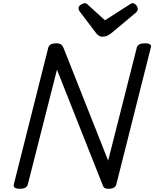

<svg xmlns="http://www.w3.org/2000/svg" viewBox="-20 -1159 958 1193"><path d="M103 14Q59 14 66 -14L280 -863Q284 -877 296.5 -883.5Q309 -890 330 -890Q348 -890 358 -883.5Q368 -877 374 -863L652 -161L830 -863Q834 -877 846.5 -883.5Q859 -890 880 -890Q926 -890 917 -863L703 -14Q700 0 687.5 7Q675 14 654 14Q638 14 630 9Q622 4 616 -14L334 -726L153 -14Q150 0 137.5 7Q125 14 103 14ZM804 -1139Q816 -1139 826 -1127Q836 -1115 836 -1104Q836 -1096 833.5 -1091.5Q831 -1087 826 -1082L672 -953Q659 -943 646.5 -937Q634 -931 617 -931Q603 -931 593 -938Q583 -945 575 -956L475 -1088Q470 -1096 469 -1101Q468 -1106 468 -1109Q468 -1121 482.5 -1130Q497 -1139 506 -1139Q516 -1139 521 -1134.5Q526 -1130 532 -1124L632 -1033L776 -1125Q784 -1129 790 -1134Q796 -1139 804 -1139Z"/></svg>

Font: Playwrite IS
Style: Regular
Weight: 400
Designer: Veronika Burian, José Scaglione
Foundry: TypeTogether
Version: Version 1.002